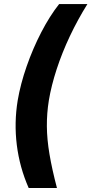

<svg xmlns="http://www.w3.org/2000/svg" viewBox="-20 -792 452 948"><path d="M67.4 -296.4Q81.1 -377 111.6 -464.6Q142.1 -552.2 183.8 -632.8Q225.6 -713.4 272 -772H411.6Q364.3 -696.3 325.4 -614.3Q286.6 -532.2 260 -450.9Q233.4 -369.6 221.2 -296.4Q210.9 -232.9 211.4 -168.5Q211.9 -104 224.4 -30.3Q236.8 43.5 261.2 136.2H121.6Q76.7 34.2 63 -76.2Q49.3 -186.5 67.4 -296.4Z"/></svg>

Font: Inter Tight
Style: Bold Italic
Weight: 700
Italic angle: -9.39999°
Designer: Rasmus Andersson
Foundry: rsms
Version: Version 3.004